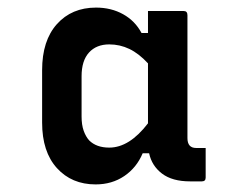

<svg xmlns="http://www.w3.org/2000/svg" viewBox="-20 -779 640 506"><path d="M232 -293Q169 -293 130 -336Q91 -379 91 -456V-594Q91 -672 130 -715.5Q169 -759 233 -759Q273 -759 304.5 -741.5Q336 -724 353 -692H370V-750H464Q474 -750 474 -739V-415Q474 -389 497 -389H522V-311Q522 -301 512 -301H481Q434 -301 407 -321.5Q380 -342 373 -375H356Q340 -337 307.5 -315Q275 -293 232 -293ZM215 -409Q234 -390 268 -390Q321 -390 370 -454V-612Q346 -638 321 -650Q296 -662 268 -662Q234 -662 214.5 -640.5Q195 -619 195 -578V-472Q195 -450 200.5 -434.5Q206 -419 215 -409Z"/></svg>

Font: Recursive Mn Lnr St SmB
Style: Regular
Weight: 600
Monospace: yes
Version: Version 1.079;hotconv 1.0.112;makeotfexe 2.5.65598; ttfautoh